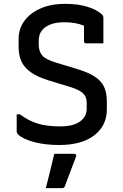

<svg xmlns="http://www.w3.org/2000/svg" viewBox="-20 -738 640 1001"><path d="M320 -718Q388 -718 438 -702Q488 -686 512 -662Q519 -656 519 -645V-512H429Q418 -512 418 -523V-604Q375 -622 315 -622Q254 -622 218 -597.5Q182 -573 182 -526V-505Q182 -470 200.5 -448.5Q219 -427 277 -410L373 -381Q435 -363 471 -340.5Q507 -318 522 -286.5Q537 -255 537 -209V-168Q537 -83 471.5 -32.5Q406 18 288 18Q215 18 157 2.5Q99 -13 73 -38Q70 -42 68.5 -45.5Q67 -49 67 -56V-142H84Q129 -108 177.5 -93.5Q226 -79 294 -79Q362 -79 397 -104.5Q432 -130 432 -171V-200Q432 -222 424.5 -236.5Q417 -251 396.5 -263.5Q376 -276 335 -288L239 -317Q176 -336 140.5 -361.5Q105 -387 91 -419.5Q77 -452 77 -492V-534Q77 -588 107.5 -629.5Q138 -671 192.5 -694.5Q247 -718 320 -718ZM263 64H366Q372 64 375.5 67.5Q379 71 377 77Q361 120 348 153.5Q335 187 318 233Q317 237 313.5 240Q310 243 303 243H219Q231 194 242 150.5Q253 107 263 64Z"/></svg>

Font: Recursive Mn Lnr St Med
Style: Regular
Weight: 500
Monospace: yes
Version: Version 1.079;hotconv 1.0.112;makeotfexe 2.5.65598; ttfautoh